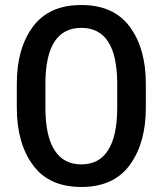

<svg xmlns="http://www.w3.org/2000/svg" viewBox="-20 -734 650 765"><path d="M47 -304V-401Q47 -541 111 -627.5Q175 -714 304 -714Q433 -714 497 -627.5Q561 -541 561 -401V-304Q561 -164 497 -76.5Q433 11 304 11Q175 11 111 -76.5Q47 -164 47 -304ZM447 -304V-400Q447 -623 304 -623Q161 -623 161 -400V-304Q161 -193 197 -136Q233 -79 304 -79Q375 -79 411 -136Q447 -193 447 -304Z"/></svg>

Font: Be Vietnam Medium
Style: Regular
Weight: 500
Designer: Gabriel Lam
Foundry: TypeRant
Version: Version 4.000